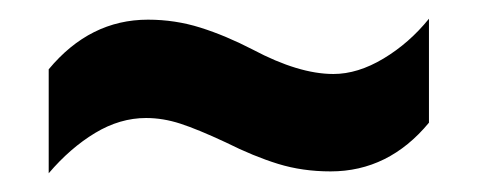

<svg xmlns="http://www.w3.org/2000/svg" viewBox="-20 -506 510 205"><path d="M221 -354Q191 -368 172.5 -374Q154 -380 136 -380Q108 -380 81.5 -364Q55 -348 32 -321V-432Q76 -485 138 -485Q167 -485 194 -476.5Q221 -468 250 -453Q299 -427 336 -427Q362 -427 389.5 -443.5Q417 -460 438 -486V-375Q395 -323 333 -323Q303 -323 277 -331Q251 -339 221 -354Z"/></svg>

Font: Noto Sans Tamil UI ExtraCondensed
Style: Bold
Weight: 700
Width: 2
Designer: Jelle Bosma - Monotype Design Team
Foundry: Monotype Imaging Inc.
Version: Version 2.004; ttfautohint (v1.8.4.7-5d5b)